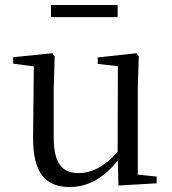

<svg xmlns="http://www.w3.org/2000/svg" viewBox="-20 -737 693 772"><path d="M185 -668H453V-717H185ZM456 9 610 0V-27L534 -35V-380L538 -511L528 -523L373 -506V-480L454 -471L453 -127C407 -73 353 -41 296 -41C231 -41 196 -78 196 -185V-380L200 -511L190 -523L33 -507V-481L116 -470L113 -186C112 -37 166 15 261 15C340 15 403 -28 454 -92Z"/></svg>

Font: Noto Serif CJK TC
Style: Regular
Weight: 400
Designer: Ryoko NISHIZUKA 西塚涼子 (kana & ideographs); Frank Grießhammer (Latin, Greek & Cyrillic); Wenlong ZHANG 张文龙 (bopomofo); San
Foundry: Adobe
Version: Version 2.001;hotconv 1.1.0;makeotfexe 2.6.0